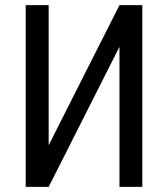

<svg xmlns="http://www.w3.org/2000/svg" viewBox="-20 -731 659 751"><path d="M536.6 -710.9V0H447.3V-547.9L170.4 0H80.6V-710.9H170.4V-163.1L447.3 -710.9Z"/></svg>

Font: RobotoCondensed-Regular
Style: Regular
Weight: 400
Designer: Google
Version: Version 2.001201; 2014